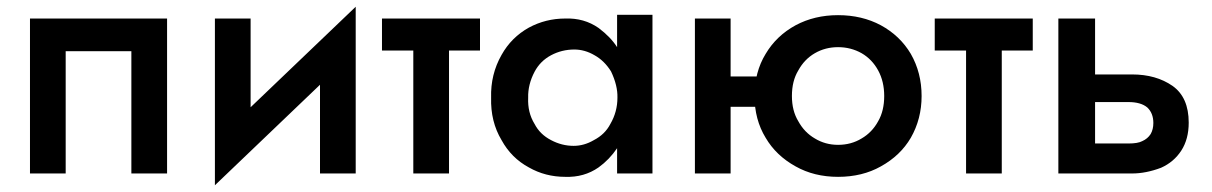

<svg xmlns="http://www.w3.org/2000/svg" viewBox="-20 -515 3599 570"><path d="M175 0V-363H370V0H476V-460H69V0Z M618 35 1031 -360 1036 -495 623 -100ZM724 -88V-460H618V35ZM1036 0V-495L930 -373V0Z M1405 -460H1114V-365H1405ZM1313 -440H1207V0H1313Z M1812 0H1917V-471H1812V-375Q1793 -405 1757 -432Q1714 -462 1658 -460Q1600 -460 1550 -433Q1498 -404 1469 -352Q1436 -294 1438 -225Q1436 -154 1469 -99Q1498 -46 1550 -18Q1599 10 1658 10Q1714 12 1757 -18Q1789 -41 1812 -75ZM1792 -147Q1776 -116 1743 -99Q1714 -82 1683 -82Q1648 -82 1616 -99Q1583 -116 1567 -147Q1546 -181 1548 -225Q1547 -264 1567 -302Q1584 -334 1616 -351Q1648 -368 1685 -368Q1716 -368 1745 -351Q1774 -335 1794 -303Q1814 -261 1813 -225Q1813 -183 1792 -147Z M2090 -288V-198H2300V-288ZM2149 -460H2043V0H2149ZM2220 -230Q2220 -160 2253 -106Q2284 -53 2342 -21Q2397 10 2468 10Q2540 10 2595 -21Q2653 -53 2684 -106Q2716 -162 2716 -230Q2716 -299 2684 -355Q2652 -409 2595 -440Q2539 -470 2468 -470Q2398 -470 2342 -440Q2285 -409 2253 -355Q2220 -301 2220 -230ZM2350 -155Q2331 -186 2331 -230Q2331 -275 2350 -306Q2368 -339 2399 -357Q2430 -375 2468 -375Q2506 -375 2538 -357Q2569 -339 2587 -306Q2605 -273 2605 -230Q2605 -186 2587 -155Q2569 -122 2538 -104Q2507 -85 2468 -85Q2430 -85 2399 -104Q2368 -122 2350 -155Z M3046 -460H2755V-365H3046ZM2954 -440H2848V0H2954Z M3231 -460H3122V0H3231ZM3341 -294H3198V-212H3330Q3367 -212 3386 -196Q3404 -179 3404 -150Q3404 -131 3396 -117Q3387 -103 3371 -96Q3358 -89 3330 -89H3198V0H3341Q3382 0 3427 -17Q3465 -34 3487 -68Q3509 -102 3509 -151Q3509 -226 3461 -260Q3412 -294 3341 -294Z"/></svg>

Font: NM-font
Style: Medium
Weight: 500
Designer: ""
Foundry: ""
Version: ""